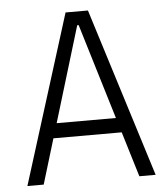

<svg xmlns="http://www.w3.org/2000/svg" viewBox="-51 -739 688 785"><g transform="rotate(-5 293.0 -346.5)"><path d="M29.8 0 247.1 -693.4H338.9L556.2 0H489.3L433.1 -185.1H152.8L96.7 0ZM171.4 -245.6H414.6L295.9 -637.2H290Z"/></g></svg>

Font: Cascadia Code NF Light
Style: Regular
Weight: 300
Monospace: yes
Designer: Aaron Bell
Foundry: Saja Typeworks
Version: Version 2404.023; ttfautohint (v1.8.4)